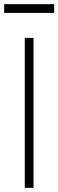

<svg xmlns="http://www.w3.org/2000/svg" viewBox="-39 -902 280 922"><path d="M122 0H80V-720H122ZM221 -840H-19V-882H221Z"/></svg>

Font: Manrope Variable Light
Style: Regular
Weight: 200
Designer: Mikhail Sharanda
Foundry: Mikhail Sharanda
Version: Version 4.505